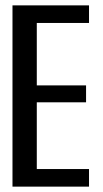

<svg xmlns="http://www.w3.org/2000/svg" viewBox="-20 -695 384 715"><path d="M26.5 0H311.5V-65.5H117V-314H300.5V-377H117V-609.5H311.5V-675H26.5Z"/></svg>

Font: Anybody Condensed
Style: Regular
Weight: 400
Width: 3
Designer: Tyler Finck
Foundry: Etcetera Type Company
Version: Version 1.113;gftools[0.9.25]